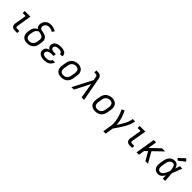

<svg xmlns="http://www.w3.org/2000/svg" viewBox="458 -2670 4784 4784"><g transform="rotate(45 2850.0 -278.0)"><path d="M267 0Q248 0 230 -3Q212 -6 196.5 -14.5Q181 -23 169.5 -36.5Q158 -50 152.5 -67Q147 -84 147 -102.5Q147 -121 150 -140L201 -447H97V-520H297L232 -128Q230 -118 230.5 -108Q231 -98 235.5 -90Q240 -82 248.5 -78Q257 -74 267 -74H353V0Z M704 8Q673 8 643 2Q613 -4 588.5 -19Q564 -34 546.5 -57.5Q529 -81 521 -109Q513 -137 513 -168Q513 -199 518 -230L527 -283Q531 -307 540.5 -330Q550 -353 565.5 -373Q581 -393 602.5 -408.5Q624 -424 647 -433Q631 -444 619.5 -459Q608 -474 602 -493Q596 -512 595 -532Q594 -552 597 -573Q601 -596 610 -618.5Q619 -641 633 -662Q647 -683 666 -699Q685 -715 708 -725Q731 -735 754.5 -739Q778 -743 802 -743Q851 -743 896.5 -729.5Q942 -716 983 -692L941 -629Q911 -647 877 -658.5Q843 -670 806 -670Q792 -670 777.5 -667.5Q763 -665 749 -659Q735 -653 723 -643.5Q711 -634 702.5 -621.5Q694 -609 688.5 -595Q683 -581 680 -567Q677 -549 680.5 -531Q684 -513 695.5 -500.5Q707 -488 724 -483Q741 -478 758.5 -475.5Q776 -473 793.5 -469Q811 -465 828 -460.5Q845 -456 861 -449.5Q877 -443 891 -433Q905 -423 916.5 -410.5Q928 -398 936 -383Q944 -368 948.5 -351Q953 -334 954 -316Q955 -298 952.5 -280Q950 -262 947 -244L939 -190Q934 -163 925 -136.5Q916 -110 899.5 -86Q883 -62 860.5 -43.5Q838 -25 812 -13Q786 -1 758.5 3.5Q731 8 704 8ZM704 -66Q722 -66 740.5 -69Q759 -72 776 -80.5Q793 -89 807.5 -102.5Q822 -116 832 -132.5Q842 -149 848 -166.5Q854 -184 857 -202L866 -256Q870 -278 869.5 -300.5Q869 -323 860 -341.5Q851 -360 833.5 -372.5Q816 -385 795.5 -391Q775 -397 753.5 -401Q732 -405 711 -409Q689 -402 670.5 -387Q652 -372 639.5 -353.5Q627 -335 619.5 -314Q612 -293 609 -271L600 -218Q597 -199 596.5 -180Q596 -161 599.5 -143.5Q603 -126 612 -110.5Q621 -95 635 -84.5Q649 -74 667 -70Q685 -66 704 -66Z M1302 8Q1275 8 1248.5 5Q1222 2 1198 -6.5Q1174 -15 1153 -29Q1132 -43 1118 -64Q1104 -85 1099.5 -111Q1095 -137 1099 -164Q1103 -184 1112.5 -203.5Q1122 -223 1139.5 -237Q1157 -251 1176.5 -260Q1196 -269 1217 -274Q1200 -283 1186 -295.5Q1172 -308 1163.5 -324.5Q1155 -341 1153 -360.5Q1151 -380 1154 -400Q1158 -421 1169 -442Q1180 -463 1197.5 -478.5Q1215 -494 1236 -503.5Q1257 -513 1279 -518.5Q1301 -524 1323 -526Q1345 -528 1367 -528Q1390 -528 1413.5 -526Q1437 -524 1459 -518Q1481 -512 1500.5 -501.5Q1520 -491 1534.5 -474.5Q1549 -458 1555.5 -435.5Q1562 -413 1558 -390Q1558 -388 1557.5 -386Q1557 -384 1556 -382H1474Q1474 -383 1474 -384Q1474 -385 1474 -386Q1476 -398 1471.5 -409.5Q1467 -421 1458.5 -429Q1450 -437 1439 -442Q1428 -447 1416 -450Q1404 -453 1391.5 -453.5Q1379 -454 1367 -454Q1354 -454 1341 -453.5Q1328 -453 1315 -450.5Q1302 -448 1289 -443.5Q1276 -439 1264.5 -431Q1253 -423 1245.5 -411.5Q1238 -400 1236 -387Q1234 -374 1237 -361Q1240 -348 1248 -338.5Q1256 -329 1267.5 -323Q1279 -317 1291.5 -313.5Q1304 -310 1317.5 -308.5Q1331 -307 1345 -307H1406L1394 -234H1332Q1317 -234 1302 -233Q1287 -232 1272.5 -228.5Q1258 -225 1242.5 -220Q1227 -215 1214 -206Q1201 -197 1192.5 -183Q1184 -169 1181 -154Q1179 -139 1182.5 -124.5Q1186 -110 1195 -99.5Q1204 -89 1216.5 -82.5Q1229 -76 1243 -72Q1257 -68 1272 -67Q1287 -66 1302 -66Q1324 -66 1346.5 -69Q1369 -72 1390.5 -81.5Q1412 -91 1429 -109Q1446 -127 1451 -149H1534Q1527 -112 1503.5 -79.5Q1480 -47 1446.5 -27Q1413 -7 1375.5 0.5Q1338 8 1302 8Z M1903 8Q1872 8 1842.5 2Q1813 -4 1788 -19Q1763 -34 1746 -57.5Q1729 -81 1721 -109Q1713 -137 1713 -168Q1713 -199 1718 -230L1735 -330Q1739 -357 1748.5 -383.5Q1758 -410 1774.5 -434Q1791 -458 1814 -477Q1837 -496 1863 -507.5Q1889 -519 1916 -525Q1943 -531 1971 -531Q2002 -531 2031 -523.5Q2060 -516 2085 -501Q2110 -486 2127 -462.5Q2144 -439 2152.5 -411Q2161 -383 2160.5 -352Q2160 -321 2155 -290L2139 -190Q2134 -163 2124.5 -136.5Q2115 -110 2099 -86Q2083 -62 2060 -43Q2037 -24 2011 -12.5Q1985 -1 1957.5 3.5Q1930 8 1903 8ZM1904 -66Q1923 -66 1941 -69Q1959 -72 1976 -80.5Q1993 -89 2007.5 -102.5Q2022 -116 2032 -132.5Q2042 -149 2048 -166.5Q2054 -184 2057 -202L2074 -302Q2077 -321 2077.5 -340Q2078 -359 2074 -377Q2070 -395 2061 -410.5Q2052 -426 2037.5 -436Q2023 -446 2004.5 -450.5Q1986 -455 1967 -455Q1949 -455 1931 -451Q1913 -447 1896 -438.5Q1879 -430 1865 -416.5Q1851 -403 1841 -387Q1831 -371 1825 -353.5Q1819 -336 1817 -318L1800 -218Q1797 -199 1796.5 -180Q1796 -161 1799.5 -143.5Q1803 -126 1812 -110.5Q1821 -95 1835 -84.5Q1849 -74 1867 -70Q1885 -66 1904 -66Z M2260 0 2529 -518 2513 -606Q2513 -606 2513 -606Q2513 -606 2513 -606Q2511 -617 2507.5 -628Q2504 -639 2496.5 -647Q2489 -655 2478 -658.5Q2467 -662 2455 -662H2406V-735H2455Q2473 -735 2490.5 -733.5Q2508 -732 2524 -725.5Q2540 -719 2552.5 -708Q2565 -697 2573.5 -683Q2582 -669 2586.5 -652.5Q2591 -636 2594 -619L2709 0H2621L2554 -405L2348 0Z M3103 8Q3072 8 3042.5 2Q3013 -4 2988 -19Q2963 -34 2946 -57.5Q2929 -81 2921 -109Q2913 -137 2913 -168Q2913 -199 2918 -230L2935 -330Q2939 -357 2948.5 -383.5Q2958 -410 2974.5 -434Q2991 -458 3014 -477Q3037 -496 3063 -507.5Q3089 -519 3116 -525Q3143 -531 3171 -531Q3202 -531 3231 -523.5Q3260 -516 3285 -501Q3310 -486 3327 -462.5Q3344 -439 3352.5 -411Q3361 -383 3360.5 -352Q3360 -321 3355 -290L3339 -190Q3334 -163 3324.5 -136.5Q3315 -110 3299 -86Q3283 -62 3260 -43Q3237 -24 3211 -12.5Q3185 -1 3157.5 3.5Q3130 8 3103 8ZM3104 -66Q3123 -66 3141 -69Q3159 -72 3176 -80.5Q3193 -89 3207.5 -102.5Q3222 -116 3232 -132.5Q3242 -149 3248 -166.5Q3254 -184 3257 -202L3274 -302Q3277 -321 3277.5 -340Q3278 -359 3274 -377Q3270 -395 3261 -410.5Q3252 -426 3237.5 -436Q3223 -446 3204.5 -450.5Q3186 -455 3167 -455Q3149 -455 3131 -451Q3113 -447 3096 -438.5Q3079 -430 3065 -416.5Q3051 -403 3041 -387Q3031 -371 3025 -353.5Q3019 -336 3017 -318L3000 -218Q2997 -199 2996.5 -180Q2996 -161 2999.5 -143.5Q3003 -126 3012 -110.5Q3021 -95 3035 -84.5Q3049 -74 3067 -70Q3085 -66 3104 -66Z M3600 215 3637 -12Q3645 -55 3643.5 -97.5Q3642 -140 3636.5 -182Q3631 -224 3621 -264Q3611 -304 3598.5 -343Q3586 -382 3570.5 -420Q3555 -458 3536 -493L3609 -528Q3633 -483 3652 -435.5Q3671 -388 3686 -339Q3701 -290 3711 -238.5Q3721 -187 3724 -134Q3742 -161 3759 -187.5Q3776 -214 3792 -241Q3808 -268 3823.5 -296Q3839 -324 3852.5 -352Q3866 -380 3877 -409Q3888 -438 3893 -468L3902 -520H3985L3977 -468Q3971 -436 3959.5 -405Q3948 -374 3933.5 -344Q3919 -314 3902.5 -284.5Q3886 -255 3869 -226Q3852 -197 3833.5 -168.5Q3815 -140 3796.5 -112Q3778 -84 3758.5 -56Q3739 -28 3719 0L3683 215Z M4317 0Q4298 0 4280 -3Q4262 -6 4246.5 -14.5Q4231 -23 4219.5 -36.5Q4208 -50 4202.5 -67Q4197 -84 4197 -102.5Q4197 -121 4200 -140L4251 -447H4147V-520H4347L4282 -128Q4280 -118 4280.5 -108Q4281 -98 4285.5 -90Q4290 -82 4298.5 -78Q4307 -74 4317 -74H4403V0Z M4557 0 4643 -520H4727L4688 -285L4934 -520H5046L4799 -283L4960 0H4868L4829 -68L4739 -226L4667 -156L4641 0Z M5321 8Q5292 8 5264 1Q5236 -6 5214.5 -22.5Q5193 -39 5179 -63Q5165 -87 5159 -114.5Q5153 -142 5154.5 -171.5Q5156 -201 5160 -230L5177 -330Q5181 -355 5189 -380Q5197 -405 5210.5 -428.5Q5224 -452 5243.5 -471.5Q5263 -491 5286.5 -504Q5310 -517 5335.5 -522.5Q5361 -528 5387 -528Q5414 -528 5438 -517.5Q5462 -507 5479 -488.5Q5496 -470 5506.5 -446.5Q5517 -423 5524 -398Q5534 -428 5544.5 -458.5Q5555 -489 5566 -520H5649Q5624 -453 5599 -386Q5574 -319 5547 -252Q5553 -189 5556.5 -126Q5560 -63 5565 0H5482Q5481 -28 5481 -56Q5481 -84 5480 -112Q5467 -89 5451 -68Q5435 -47 5415 -29.5Q5395 -12 5370.5 -2Q5346 8 5321 8ZM5321 -66Q5343 -66 5362.5 -78Q5382 -90 5396.5 -107Q5411 -124 5422.5 -143.5Q5434 -163 5443.5 -183Q5453 -203 5461.5 -223.5Q5470 -244 5478 -264Q5476 -284 5474.5 -303.5Q5473 -323 5470 -342Q5467 -361 5462 -380Q5457 -399 5448 -415.5Q5439 -432 5423 -443Q5407 -454 5387 -454Q5370 -454 5353.5 -450Q5337 -446 5322.5 -435.5Q5308 -425 5297 -411.5Q5286 -398 5278 -382.5Q5270 -367 5265.5 -350.5Q5261 -334 5259 -318L5242 -218Q5239 -201 5238 -183.5Q5237 -166 5238.5 -149.5Q5240 -133 5245.5 -117Q5251 -101 5261.5 -89Q5272 -77 5288 -71.5Q5304 -66 5321 -66ZM5426 -576 5380 -624 5537 -771 5596 -709Z"/></g></svg>

Font: Iosevka Etoile Oblique
Style: Regular
Weight: 400
Italic angle: -9°
Designer: Belleve Invis
Foundry: Belleve Invis
Version: Version 15.5.2; ttfautohint (v1.8.4)